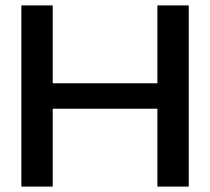

<svg xmlns="http://www.w3.org/2000/svg" viewBox="-20 -690 777 710"><path d="M59 -670V0H175V-288H562V0H678V-670H562V-382H175V-670Z"/></svg>

Font: LT Wave Medium
Style: Regular
Weight: 500
Designer: Daniel Lyons
Version: Version 2.5 (Glyphs App)